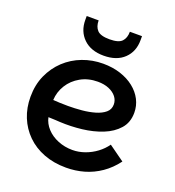

<svg xmlns="http://www.w3.org/2000/svg" viewBox="-138 -866 895 982"><g transform="rotate(20 309.5 -375.5)"><path d="M331 7Q264 7 209.5 -14Q155 -35 116.5 -73Q78 -111 57.5 -161.5Q37 -212 37 -272Q37 -337 60.5 -389.5Q84 -442 124.5 -480Q165 -518 218 -538Q271 -558 329 -558Q381 -558 424 -544Q467 -530 498.5 -505Q530 -480 547 -447Q564 -414 564 -376Q564 -323 533 -288Q502 -253 452 -233Q402 -213 342 -206Q282 -199 223 -202Q213 -203 198 -203.5Q183 -204 171.5 -204.5Q160 -205 159 -205Q166 -172 190.5 -145.5Q215 -119 252 -104Q289 -89 331 -89Q365 -89 398.5 -101Q432 -113 460 -134Q488 -155 507 -182L592 -121Q559 -77 517.5 -48.5Q476 -20 429 -6.5Q382 7 331 7ZM233 -293Q270 -293 308 -296.5Q346 -300 378.5 -309.5Q411 -319 431 -336Q451 -353 451 -380Q451 -403 436.5 -421.5Q422 -440 396 -451Q370 -462 335 -462Q283 -462 242 -439Q201 -416 177.5 -378Q154 -340 152 -296Q166 -295 187 -294Q208 -293 233 -293ZM316 -597Q246 -597 206 -636Q166 -675 166 -737V-758H231Q231 -724 249 -705Q267 -686 316 -686Q365 -686 383 -705Q401 -724 401 -758H467V-736Q467 -674 427 -635.5Q387 -597 316 -597Z"/></g></svg>

Font: Parkinsans Medium
Style: Regular
Weight: 500
Designer: Red Stone, Indian Type Foundry
Foundry: Indian Type Foundry
Version: Version 1.000